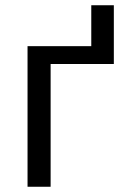

<svg xmlns="http://www.w3.org/2000/svg" viewBox="-20 -712 476 732"><path d="M414 -692V-468H173V0H85V-536H328V-692Z"/></svg>

Font: Noto Sans Ambassadori
Style: Regular
Weight: 400
Designer: Monotype Design Team
Foundry: Monotype Imaging Inc.
Version: Version 2.013